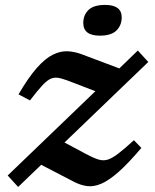

<svg xmlns="http://www.w3.org/2000/svg" viewBox="-20 -728 615 762"><path d="M10.5 -31.5 358.5 -366 271.5 -399.5Q240.5 -412 220.5 -417.2Q200.5 -422.5 184.5 -416.8Q168.5 -411 149 -390.2Q129.5 -369.5 99 -329.5L53.5 -353.5Q93 -421 126.5 -458.8Q160 -496.5 190.2 -511.2Q220.5 -526 249 -524.5Q277.5 -523 306 -512L453.5 -456.5L527 -527.5L568.5 -482L236 -162.5L320 -117.5Q349 -102 368.8 -95.5Q388.5 -89 406.5 -94.2Q424.5 -99.5 448.8 -118Q473 -136.5 511.5 -171.5L541 -141Q489.5 -80 451 -46Q412.5 -12 382.2 1Q352 14 325.5 10.5Q299 7 271.5 -7.5L143.5 -74L52 14ZM376 -586.5Q310.5 -586.5 310.5 -637Q310.5 -668 331 -688.2Q351.5 -708.5 397.5 -708.5Q463 -708.5 463 -659Q463 -628 442.5 -607.2Q422 -586.5 376 -586.5Z"/></svg>

Font: Newsreader 6pt Medium
Style: Italic
Weight: 500
Italic angle: -17°
Designer: Hugues Gentile
Foundry: Production Type
Version: Version 1.003; ttfautohint (v1.8.3)